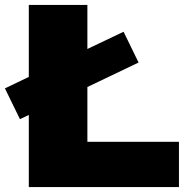

<svg xmlns="http://www.w3.org/2000/svg" viewBox="-52 -760 753 780"><path d="M303 -184H675V0H65V-293L29 -276L-32 -401L65 -447.5V-740H303V-561L450 -631L511 -506L303 -406.5Z"/></svg>

Font: Encode Sans Expanded Black
Style: Regular
Weight: 900
Width: 7
Designer: Multiple Designers
Foundry: Impallari Type
Version: Version 2.000